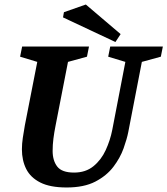

<svg xmlns="http://www.w3.org/2000/svg" viewBox="-20 -820 741 850"><path d="M275 10Q202 10 158.5 -12Q115 -34 96 -72Q77 -110 77 -159Q77 -183 81 -210Q85 -237 90 -265L145 -546L69 -569L78 -614H374L365 -569L281 -546L226 -264Q220 -234 216.5 -206.5Q213 -179 213 -152Q213 -109 233.5 -82.5Q254 -56 308 -56Q359 -56 393.5 -84Q428 -112 448 -155.5Q468 -199 477 -245L535 -546L459 -569L468 -614H701L692 -569L608 -546L548 -236Q542 -205 527 -163Q512 -121 482 -81.5Q452 -42 402 -16Q352 10 275 10ZM491 -634 259 -743 263 -766 360 -800 514 -669Z"/></svg>

Font: Manuale
Style: Bold Italic
Weight: 700
Italic angle: -11°
Version: Version 1.002